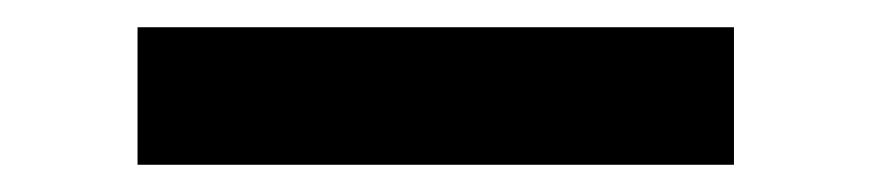

<svg xmlns="http://www.w3.org/2000/svg" viewBox="-20 -20 640 141"><path d="M81 101V0H519V101Z"/></svg>

Font: Iosevka Fixed Extended
Style: Bold
Weight: 700
Width: 7
Monospace: yes
Designer: Belleve Invis
Foundry: Belleve Invis
Version: Version 24.1.1; ttfautohint (v1.8.4)